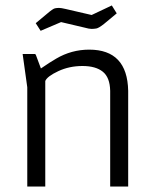

<svg xmlns="http://www.w3.org/2000/svg" viewBox="-20 -685 565 704"><path d="M450 -1H384V-352Q383 -401 357 -422Q331 -443 282.5 -443Q234 -443 193.5 -424Q153 -405 146 -388V-1H80V-365L63 -487H108L111 -485L130 -434Q165 -458 186 -470Q242 -503 307 -503Q447 -503 450 -352ZM361 -597Q342 -582 333 -580.5Q324 -579 315.5 -579Q307 -579 289 -584L204 -604L129 -572L111 -600L153 -635Q174 -653 181.5 -654.5Q189 -656 196.5 -656Q204 -656 221 -652L316 -630L390 -665L408 -636Z"/></svg>

Font: Gafata
Style: Regular
Weight: 400
Designer: Lautaro Hourcade
Foundry: Lautaro Hourcade
Version: Version 4.002; ttfautohint (v0.94.20-1c74) -l 7 -r 28 -G 0 -